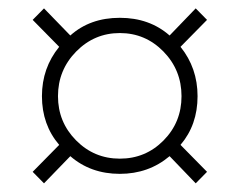

<svg xmlns="http://www.w3.org/2000/svg" viewBox="-20 -556 570 456"><path d="M449.2 -327.6Q449.2 -259.3 408.7 -211.9L471.7 -147.9L444.8 -120.6L382.8 -185.1Q333 -143.1 264.6 -143.1Q195.3 -143.1 147 -185.1L84.5 -120.6L57.6 -147.9L120.6 -211.9Q79.6 -259.8 79.6 -327.6Q79.6 -394.5 120.6 -444.8L57.6 -508.8L84.5 -536.1L147 -471.7Q193.8 -513.7 264.6 -513.7Q335 -513.7 382.8 -471.7L444.8 -536.1L471.7 -508.8L408.7 -444.8Q449.2 -394.5 449.2 -327.6ZM264.6 -179.2Q325.7 -179.2 368.4 -222.4Q411.1 -265.6 411.1 -327.6Q411.1 -389.6 368.2 -433.6Q325.2 -477.5 264.6 -477.5Q204.1 -477.5 160.9 -433.6Q117.7 -389.6 117.7 -327.6Q117.7 -266.1 160.6 -222.7Q203.6 -179.2 264.6 -179.2Z"/></svg>

Font: Bpm'online Open Sans Light
Style: Regular
Weight: 300
Foundry: Ascender Corporation
Version: Version 1.10